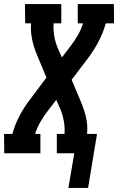

<svg xmlns="http://www.w3.org/2000/svg" viewBox="-49 -755 582 946"><path d="M288 171 317 0H231V-95H269Q271 -127 265.5 -158.5Q260 -190 248 -218L228 -263L186 -208Q166 -182 149.5 -153.5Q133 -125 124 -95H150V0H-28L-29 -95H12Q24 -140 46.5 -183Q69 -226 99 -265L180 -373L135 -480Q119 -517 110 -557Q101 -597 104 -640H75L74 -735H253V-640H215Q213 -608 218.5 -576.5Q224 -545 236 -517L256 -472L298 -527Q318 -553 334.5 -581.5Q351 -610 360 -640H334V-735H512L513 -640H472Q460 -595 437.5 -552Q415 -509 386 -470L304 -362L349 -255Q365 -218 374.5 -178Q384 -138 380 -95H429L385 171Z"/></svg>

Font: Iosevka QP
Style: Bold Italic
Weight: 700
Italic angle: -9°
Designer: Belleve Invis
Foundry: Belleve Invis
Version: Version 20.0.0; ttfautohint (v1.8.4)